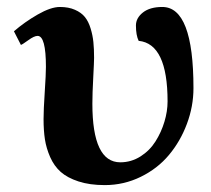

<svg xmlns="http://www.w3.org/2000/svg" viewBox="-20 -520 605 551"><path d="M445.8 -500Q535.2 -500 535.2 -267.1Q535.2 -214.8 516.4 -164.6Q497.6 -114.3 464.8 -75.2Q432.1 -36.1 383.8 -12.5Q335.4 11.2 280.8 11.2Q237.3 11.2 205.3 0.7Q173.3 -9.8 154.3 -26.6Q135.3 -43.5 124 -69.1Q112.8 -94.7 108.9 -120.1Q105 -145.5 105 -178.2Q105 -204.6 108.4 -255.9Q111.8 -307.1 111.8 -328.1Q111.8 -417 87.9 -417Q78.1 -417 61 -404.5Q43.9 -392.1 40 -391.1L20 -430.2Q50.3 -456.5 88.1 -478.3Q126 -500 151.9 -500Q176.8 -500 195.1 -491.9Q213.4 -483.9 223.6 -471.2Q233.9 -458.5 240 -438.5Q246.1 -418.5 248 -399.2Q250 -379.9 250 -354Q250 -343.3 247.6 -297.6Q245.1 -252 245.1 -222.2Q245.1 -54.2 325.2 -54.2Q356.4 -54.2 383.1 -71Q409.7 -87.9 426.3 -114.3Q442.9 -140.6 451.9 -170.7Q460.9 -200.7 460.9 -229Q460.9 -394.5 377.9 -402.8Q370.1 -418.9 370.1 -446.8Q370.1 -468.3 390.1 -484.1Q410.2 -500 445.8 -500Z"/></svg>

Font: Veleka
Style: Bold
Weight: 700
Designer: Stefan Peev, Context Ltd, 2016; SIL International, 1997-2014.
Foundry: Stefan Peev, Context Ltd, 2016
Version: Version 1.000